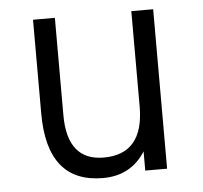

<svg xmlns="http://www.w3.org/2000/svg" viewBox="-43 -556 647 613"><g transform="rotate(-5 280.0 -249.5)"><path d="M263.5 12Q84.5 12 84.5 -210.5V-511H154.5V-199Q154.5 -53 271.5 -53Q399.5 -53 399.5 -205.5V-511H469.5V0H399.5V-61.5Q353 12 263.5 12Z"/></g></svg>

Font: Overpass Light
Style: Regular
Weight: 300
Designer: Delve Withrington, Dave Bailey, Thomas Jockin
Foundry: Delve Fonts LLC
Version: Version 4.000; ttfautohint (v1.8.3)